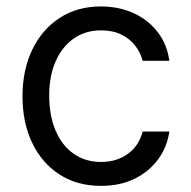

<svg xmlns="http://www.w3.org/2000/svg" viewBox="-20 -573 602 604"><path d="M297.9 11.7Q221.7 11.7 166.3 -24.7Q110.8 -61 80.8 -124.5Q50.8 -188 50.8 -269.5Q50.8 -353 81.5 -416.7Q112.3 -480.5 167.7 -516.6Q223.1 -552.7 296.9 -552.7Q354.5 -552.7 400.6 -531.5Q446.8 -510.3 476.3 -471.7Q505.9 -433.1 512.7 -381.8H428.7Q422.4 -406.7 405.8 -428.7Q389.2 -450.7 362.1 -464.1Q335 -477.5 297.9 -477.5Q249 -477.5 212.4 -452.1Q175.8 -426.8 155.3 -380.6Q134.8 -334.5 134.8 -272.5Q134.8 -209.5 154.8 -162.4Q174.8 -115.2 211.7 -89.4Q248.5 -63.5 297.9 -63.5Q347.2 -63.5 382.3 -89.1Q417.5 -114.7 428.7 -159.2H512.7Q505.9 -110.8 477.8 -72.3Q449.7 -33.7 404.1 -11Q358.4 11.7 297.9 11.7Z"/></svg>

Font: Inter
Style: Regular
Weight: 400
Designer: Rasmus Andersson
Foundry: rsms
Version: Version 4.000;git-8c9346024